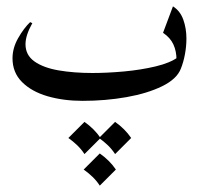

<svg xmlns="http://www.w3.org/2000/svg" viewBox="-20 -311 628 606"><path d="M82 -237.8Q60.5 -199.7 60.5 -171.4Q60.5 -137.2 88.6 -117.2Q116.7 -97.2 164.8 -88.9Q212.9 -80.6 272 -80.6Q317.4 -80.6 370.8 -85.4Q424.3 -90.3 470.7 -101.3Q517.1 -112.3 541.5 -130.4L537.1 -122.1Q537.1 -149.4 527.3 -170.7Q517.6 -191.9 494.6 -207.5L525.9 -291Q548.8 -276.4 558.6 -248.8Q568.4 -221.2 568.4 -189.5Q568.4 -164.6 563.7 -139.6Q559.1 -114.7 550.8 -94.2Q538.1 -61.5 491.7 -38.8Q445.3 -16.1 379.2 -4.4Q313 7.3 240.7 7.3Q180.2 7.3 129.9 -7.3Q79.6 -22 49.6 -52Q19.5 -82 19.5 -127Q19.5 -159.7 37.4 -190.9Q55.2 -222.2 75.2 -241.2ZM294.9 173.3Q326.2 195.3 345.7 224.1L294.9 274.9Q285.2 259.8 272.2 247.3Q259.3 234.9 244.1 224.1ZM246.6 73.7Q277.8 95.7 297.4 124.5L246.6 175.3Q236.8 160.2 223.9 147.7Q210.9 135.3 195.8 124.5ZM343.3 73.7Q374.5 95.7 394 124.5L343.3 175.3Q333.5 160.2 320.6 147.7Q307.6 135.3 292.5 124.5Z"/></svg>

Font: Lateef
Style: Regular
Weight: 400
Designer: SIL International
Foundry: SIL International
Version: Version 4.200